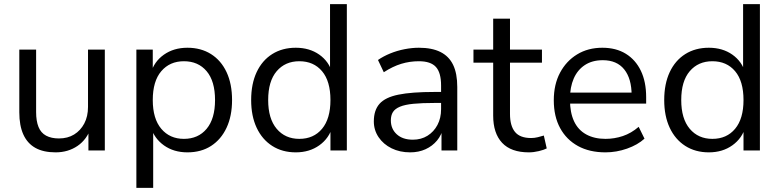

<svg xmlns="http://www.w3.org/2000/svg" viewBox="-20 -725 3757 925"><path d="M248 9Q189 9 150.5 -12.5Q112 -34 92.5 -77Q73 -120 73 -184V-486H154V-185Q154 -142 165.5 -113.5Q177 -85 202 -71.5Q227 -58 264 -58Q306 -58 337 -77Q368 -96 386 -130Q404 -164 404 -210V-486H485V0H406V-112H419Q399 -53 353.5 -22Q308 9 248 9Z M637 180V-486H716V-371H706Q722 -428 769.5 -461.5Q817 -495 883 -495Q948 -495 996.5 -464.5Q1045 -434 1071.5 -377.5Q1098 -321 1098 -243Q1098 -166 1071.5 -109.5Q1045 -53 997 -22Q949 9 883 9Q817 9 770 -24.5Q723 -58 706 -114H718V180ZM866 -56Q935 -56 975.5 -104.5Q1016 -153 1016 -243Q1016 -334 975.5 -382Q935 -430 866 -430Q798 -430 757 -382Q716 -334 716 -243Q716 -153 757 -104.5Q798 -56 866 -56Z M1405 9Q1340 9 1291.5 -22Q1243 -53 1216.5 -109.5Q1190 -166 1190 -243Q1190 -321 1216.5 -377.5Q1243 -434 1291.5 -464.5Q1340 -495 1405 -495Q1471 -495 1518 -462Q1565 -429 1581 -373H1570V-705H1651V0H1572V-116H1582Q1566 -59 1518.5 -25Q1471 9 1405 9ZM1422 -56Q1491 -56 1531.5 -104.5Q1572 -153 1572 -243Q1572 -334 1531.5 -382Q1491 -430 1422 -430Q1354 -430 1313 -382Q1272 -334 1272 -243Q1272 -153 1313 -104.5Q1354 -56 1422 -56Z M1956 9Q1906 9 1866.5 -10.5Q1827 -30 1804 -64Q1781 -98 1781 -140Q1781 -194 1808.5 -225Q1836 -256 1899.5 -269Q1963 -282 2073 -282H2118V-229H2074Q2013 -229 1972 -225Q1931 -221 1907 -211Q1883 -201 1873 -185Q1863 -169 1863 -145Q1863 -104 1891.5 -78Q1920 -52 1969 -52Q2009 -52 2039.5 -71Q2070 -90 2087.5 -123Q2105 -156 2105 -199V-313Q2105 -375 2080 -402.5Q2055 -430 1998 -430Q1954 -430 1913 -417.5Q1872 -405 1829 -377L1801 -436Q1827 -454 1860 -467.5Q1893 -481 1929 -488Q1965 -495 1998 -495Q2061 -495 2102 -474.5Q2143 -454 2163 -412.5Q2183 -371 2183 -306V0H2107V-113H2116Q2108 -75 2085.5 -48Q2063 -21 2030 -6Q1997 9 1956 9Z M2528 9Q2442 9 2399 -37Q2356 -83 2356 -168V-423H2261V-486H2356V-635H2437V-486H2591V-423H2437V-176Q2437 -119 2461 -89.5Q2485 -60 2539 -60Q2555 -60 2571 -64Q2587 -68 2600 -72L2614 -10Q2601 -3 2576 3Q2551 9 2528 9Z M2897 9Q2820 9 2764.5 -21.5Q2709 -52 2678.5 -108Q2648 -164 2648 -242Q2648 -318 2678 -374.5Q2708 -431 2760.5 -463Q2813 -495 2882 -495Q2948 -495 2995 -466Q3042 -437 3067.5 -384Q3093 -331 3093 -257V-226H2710V-279H3039L3023 -266Q3023 -346 2987.5 -390.5Q2952 -435 2884 -435Q2833 -435 2797.5 -411.5Q2762 -388 2744 -346.5Q2726 -305 2726 -250V-244Q2726 -183 2745.5 -141Q2765 -99 2804 -77.5Q2843 -56 2897 -56Q2940 -56 2980.5 -69.5Q3021 -83 3057 -114L3085 -57Q3052 -27 3001 -9Q2950 9 2897 9Z M3395 9Q3330 9 3281.5 -22Q3233 -53 3206.5 -109.5Q3180 -166 3180 -243Q3180 -321 3206.5 -377.5Q3233 -434 3281.5 -464.5Q3330 -495 3395 -495Q3461 -495 3508 -462Q3555 -429 3571 -373H3560V-705H3641V0H3562V-116H3572Q3556 -59 3508.5 -25Q3461 9 3395 9ZM3412 -56Q3481 -56 3521.5 -104.5Q3562 -153 3562 -243Q3562 -334 3521.5 -382Q3481 -430 3412 -430Q3344 -430 3303 -382Q3262 -334 3262 -243Q3262 -153 3303 -104.5Q3344 -56 3412 -56Z"/></svg>

Font: NunitoSans1
Style: Book
Weight: 400
Designer: Vernon Adams
Foundry: Vernon Adams
Version: Version 3.101;gftools[0.9.27]